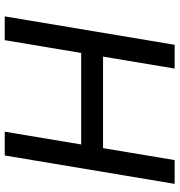

<svg xmlns="http://www.w3.org/2000/svg" viewBox="6 -746 740 791"><g transform="rotate(90 375.5 -350.0)"><path d="M47 0 164 -700H262L145 0ZM522 0 639 -700H737L620 0ZM182 -315 196 -405H620L606 -315Z"/></g></svg>

Font: Figtree Light Medium
Style: Italic
Weight: 500
Italic angle: -9.5°
Version: Version 2.000